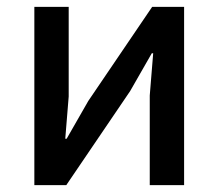

<svg xmlns="http://www.w3.org/2000/svg" viewBox="-20 -539 636 559"><path d="M80 0V-519H180V-258L170 -135H174L237 -245L423 -519H516V0H416V-261L426 -384H422L359 -274L173 0Z"/></svg>

Font: Anuphan Medium
Style: Regular
Weight: 500
Designer: Mike Abbink, Paul van der Laan, Pieter van Rosmalen, Mint Tantisuwanna
Foundry: Bold Monday; Cadson Demak
Version: Version 3.002;hotconv 1.0.109;makeotfexe 2.5.65596